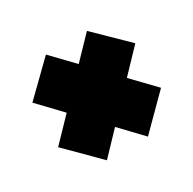

<svg xmlns="http://www.w3.org/2000/svg" viewBox="-79 -461 448 446"><g transform="rotate(-30 145.0 -238.0)"><path d="M201.5 -96.5 284.5 -179.5 91.5 -380 8.5 -299ZM91.5 -96.5 284.5 -299 201.5 -380 8.5 -179.5Z"/></g></svg>

Font: Anybody ExtraCondensed Black
Style: Regular
Weight: 900
Width: 2
Version: Version 1.113;gftools[0.9.25]